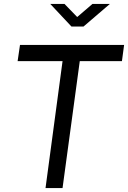

<svg xmlns="http://www.w3.org/2000/svg" viewBox="-20 -950 647 970"><path d="M447 -930 370 -864 306 -930H234L341 -816H402L535 -930ZM69 -641H296L210 0H296L383 -641H596L607 -723H81Z"/></svg>

Font: United Sans
Style: Italic
Weight: 400
Italic angle: -8°
Designer: Pablo Impallari, Rodrigo Fuenzalida (Modified by Dan O. Williams)
Version: Version 1.000;PS 001.000;hotconv 1.0.88;makeotf.lib2.5.64775